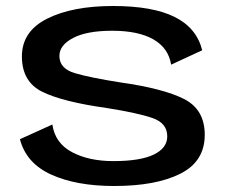

<svg xmlns="http://www.w3.org/2000/svg" viewBox="-20 -615 760 640"><path d="M360.5 5Q234.5 5 150.8 -33Q67 -71 46.5 -151L154.5 -200Q163.5 -138 219.8 -108Q276 -78 358 -78Q447.5 -78 492.5 -99.8Q537.5 -121.5 537.5 -160.5Q537.5 -204.5 488.5 -221.5Q439.5 -238.5 335.5 -255Q189 -275.5 121 -309Q53 -342.5 53 -427Q53 -510.5 137.2 -552.8Q221.5 -595 356.5 -595Q489 -595 562.2 -558.5Q635.5 -522 654 -447.5L550.5 -399.5Q541.5 -455 491.2 -483.8Q441 -512.5 354 -512.5Q269.5 -512.5 223.8 -488.5Q178 -464.5 178 -428.5Q178 -386.5 229.5 -371.2Q281 -356 380 -340.5Q524.5 -320 593.5 -285Q662.5 -250 662.5 -165.5Q662.5 -77 581.2 -36Q500 5 360.5 5Z"/></svg>

Font: Anybody ExtraExpanded Medium
Style: Regular
Weight: 500
Width: 8
Designer: Tyler Finck
Foundry: Etcetera Type Company
Version: Version 1.010; ttfautohint (v1.8.3) -l 8 -r 50 -G 200 -x 14 